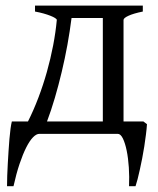

<svg xmlns="http://www.w3.org/2000/svg" viewBox="-20 -474 560 680"><path d="M487.8 -43.9 500.5 -34.2Q499.5 -17.1 496.8 3.2Q494.1 23.4 491 44.7Q487.8 65.9 483.6 86.9Q479.5 107.9 475.3 126.7Q471.2 145.5 467.3 160.6Q463.4 175.8 460 185.5H437Q438.5 152.3 436.3 119.1Q434.1 85.9 428.7 59.6Q423.3 33.2 415.3 16.6Q407.2 0 397 0H119.6Q108.9 0 96.9 12.2Q85 24.4 73 48.1Q61 71.8 49.3 106.4Q37.6 141.1 27.8 185.5H4.9Q4.9 168.9 5.6 148.2Q6.3 127.4 7.6 105.2Q8.8 83 10.3 60.5Q11.7 38.1 13.4 18.1Q15.1 -2 17.3 -18.1Q19.5 -34.2 22 -43.9H79.1Q98.6 -82.5 115.7 -127.4Q132.8 -172.4 146 -219.2Q159.2 -266.1 168.2 -313Q177.2 -359.9 181.2 -403.3Q181.2 -406.2 175 -410.2Q168.9 -414.1 158.4 -418.2Q147.9 -422.4 134 -426.3Q120.1 -430.2 104 -433.1V-454.1H485.8V-433.1Q452.6 -426.3 435.1 -418.2Q417.5 -410.2 417.5 -403.3V-43.9ZM146.5 -43.9H344.2V-410.2H233.4Q227.5 -363.8 218.8 -315.4Q210 -267.1 198.7 -219.7Q187.5 -172.4 174.3 -127.4Q161.1 -82.5 146.5 -43.9Z"/></svg>

Font: Noto Serif Devanagari
Style: Bold
Weight: 700
Designer: Monotype Design Team
Foundry: Monotype Imaging Inc.
Version: Version 1.01